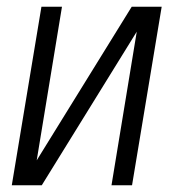

<svg xmlns="http://www.w3.org/2000/svg" viewBox="-20 -550 540 570"><path d="M15 0 103 -530H164L89 -74L371 -530H460L372 0H311L386 -456L104 0Z"/></svg>

Font: Iosevka Slab Light
Style: Italic
Weight: 300
Italic angle: -9°
Monospace: yes
Designer: Belleve Invis
Foundry: Belleve Invis
Version: Version 11.1.1; ttfautohint (v1.8.3)